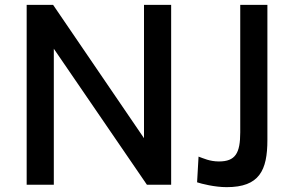

<svg xmlns="http://www.w3.org/2000/svg" viewBox="-20 -762 1202 792"><path d="M574 -192 199 -742H90V0H202V-561L586 0H686V-742H574ZM1083 -742H971V-216C971 -130 951 -96 883 -96C845 -96 819 -109 799 -116L793 -10C811 -4 865 10 915 10C1050 10 1083 -59 1083 -185Z"/></svg>

Font: Cheyenne Sans Medium
Style: Regular
Weight: 500
Designer: The Public Sans project authors (U.S. Web Design System), Libre Franklin designed by Pablo Impallari and Rodrigo Fuenzal
Foundry: The Cheyenne Sans Project Authors
Version: Version 2.007